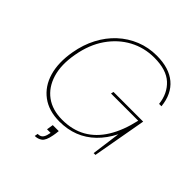

<svg xmlns="http://www.w3.org/2000/svg" viewBox="-239 -865 1203 1203"><g transform="rotate(45 362.5 -263.5)"><path d="M314 12Q219 12 156.5 -34.5Q94 -81 70 -163Q46 -245 65 -353Q79 -433 113.5 -499Q148 -565 199.5 -612.5Q251 -660 315.5 -686Q380 -712 453 -712Q563 -712 625.5 -659.5Q688 -607 698 -508H677Q668 -591 613.5 -641.5Q559 -692 451 -692Q362 -692 286.5 -651.5Q211 -611 158.5 -535.5Q106 -460 87 -353Q68 -248 91.5 -170.5Q115 -93 173 -50.5Q231 -8 318 -8Q408 -8 475.5 -46Q543 -84 589 -158.5Q635 -233 659 -341H418L422 -359H685L621 0H605L631 -193Q597 -126 549.5 -80Q502 -34 443 -11Q384 12 314 12ZM268 185 272 163Q296 163 307 149.5Q318 136 322 113L325 101H293L300 57H353Q352 68 350.5 80Q349 92 347 101Q337 155 316 170Q295 185 268 185Z"/></g></svg>

Font: DM Sans 16pt Thin
Style: Italic
Weight: 250
Italic angle: -10°
Version: Version 4.004;gftools[0.9.30]